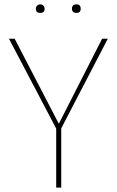

<svg xmlns="http://www.w3.org/2000/svg" viewBox="-20 -858 534 878"><path d="M184 -818Q184 -799 164 -799Q144 -799 144 -818Q144 -826 149.5 -832Q155 -838 164 -838Q173 -838 178.5 -832Q184 -826 184 -818ZM330 -838Q349 -838 349 -818Q349 -799 330 -799Q309 -799 309 -818Q309 -838 330 -838ZM473 -681 260 -271V0H237V-270L21 -681H47L249 -292L447 -681Z"/></svg>

Font: FiraGO Thin
Style: Regular
Weight: 100
Designer: bBox Type
Foundry: bBox Type GmbH
Version: Version 1.001;PS 001.001;hotconv 1.0.88;makeotf.lib2.5.64775